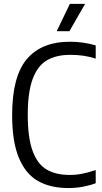

<svg xmlns="http://www.w3.org/2000/svg" viewBox="-20 -966 528 996"><path d="M43 -368.5Q43 -569.5 119.2 -659.5Q195.5 -749.5 343 -749.5Q412 -749.5 476.5 -730.5V-662Q443.5 -672.5 411.8 -677Q380 -681.5 345 -681.5Q270.5 -681.5 222.2 -652.5Q174 -623.5 149 -555Q124 -486.5 124 -370.5Q124 -252 149 -183.5Q174 -115 221.5 -86.8Q269 -58.5 342 -58.5Q374.5 -58.5 406.5 -64.8Q438.5 -71 476.5 -84V-15.5Q446 -4 409.5 2.8Q373 9.5 335 9.5Q241 9.5 176.8 -27.2Q112.5 -64 77.8 -147.5Q43 -231 43 -368.5ZM274 -804 342.5 -946H421.5L340 -804Z"/></svg>

Font: Encode Sans Condensed
Style: Regular
Weight: 400
Width: 3
Designer: Multiple Designers
Foundry: Impallari Type
Version: Version 2.000